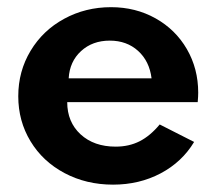

<svg xmlns="http://www.w3.org/2000/svg" viewBox="-20 -500 603 535"><path d="M30.9 -231.8Q30.9 -301.4 65.2 -358.4Q99.5 -415.5 158.9 -447.7Q218.2 -480 289.5 -480Q357.7 -480 413.4 -448.9Q469.1 -417.7 500.7 -363.2Q532.3 -308.6 532.3 -241.8Q532.3 -231.4 530.9 -215.5H167.3Q167.3 -160 204.5 -125.7Q241.8 -91.4 302.3 -91.4Q339.5 -91.4 369.1 -106.4Q398.6 -121.4 425 -153.2L520.9 -104.5Q487.3 -48.6 427.7 -17Q368.2 14.5 295 14.5Q220.5 14.5 159.8 -17.7Q99.1 -50 65 -106.4Q30.9 -162.7 30.9 -231.8ZM285.9 -386.8Q237.7 -386.8 205.9 -357.7Q174.1 -328.6 171.4 -281.8H402.3Q396.4 -329.5 364.8 -358.2Q333.2 -386.8 285.9 -386.8Z"/></svg>

Font: Spartan MB
Style: Bold
Weight: 700
Designer: Matt Bailey, Mirko Velimirovic
Foundry: Matt Bailey
Version: Version 1.005